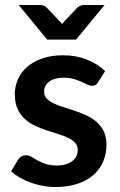

<svg xmlns="http://www.w3.org/2000/svg" viewBox="-20 -743 480 771"><path d="M374 -413Q369 -405 363.5 -401.8Q358 -398.5 349.5 -398.5Q340.5 -398.5 330.2 -403.5Q320 -408.5 306.5 -414.8Q293 -421 275.8 -426Q258.5 -431 235 -431Q198.5 -431 177.8 -415.5Q157 -400 157 -375Q157 -358.5 167.8 -347.2Q178.5 -336 196.2 -327.5Q214 -319 236.5 -312.2Q259 -305.5 282.2 -297.5Q305.5 -289.5 328 -279.2Q350.5 -269 368.2 -253.2Q386 -237.5 396.8 -215.5Q407.5 -193.5 407.5 -162.5Q407.5 -125.5 394.2 -94.2Q381 -63 355 -40.2Q329 -17.5 290.8 -4.8Q252.5 8 202.5 8Q176 8 150.8 3.2Q125.5 -1.5 102.2 -10Q79 -18.5 59.2 -30Q39.5 -41.5 24.5 -55L53 -102Q58.5 -110.5 66 -115Q73.5 -119.5 85 -119.5Q96.5 -119.5 106.8 -113Q117 -106.5 130.5 -99Q144 -91.5 162.2 -85Q180.5 -78.5 208.5 -78.5Q230.5 -78.5 246.2 -83.8Q262 -89 272.2 -97.5Q282.5 -106 287.2 -117.2Q292 -128.5 292 -140.5Q292 -158.5 281.2 -170Q270.5 -181.5 252.8 -190Q235 -198.5 212.2 -205.2Q189.5 -212 165.8 -220Q142 -228 119.2 -238.8Q96.5 -249.5 78.8 -266Q61 -282.5 50.2 -306.5Q39.5 -330.5 39.5 -364.5Q39.5 -396 52 -424.5Q64.5 -453 88.8 -474.2Q113 -495.5 149.2 -508.2Q185.5 -521 233 -521Q286 -521 329.5 -503.5Q373 -486 402 -457.5ZM400 -723 285.5 -584H169.5L55 -723H140.5Q148 -723 154.8 -720.5Q161.5 -718 165.5 -714.5L218.5 -659Q221 -656.5 223.8 -653.2Q226.5 -650 229.5 -646.5Q232 -650 234.8 -653.2Q237.5 -656.5 240 -659L292.5 -714.5Q296.5 -717.5 303.5 -720.2Q310.5 -723 317.5 -723Z"/></svg>

Font: Lato 2
Style: Bold
Weight: 700
Designer: Lukasz Dziedzic with Adam Twardoch and Botio Nikoltchev
Foundry: tyPoland Lukasz Dziedzic
Version: Version 2.015; 2015-08-06; http://www.latofonts.com/